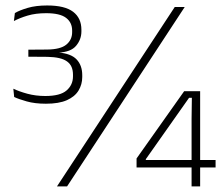

<svg xmlns="http://www.w3.org/2000/svg" viewBox="-20 -664 798 684"><path d="M143.5 -294.5Q104 -294.5 75 -302.8Q46 -311 30.5 -318.5L27.5 -348Q47 -338.5 77 -330.2Q107 -322 141.5 -322Q194.5 -322 217.2 -341.8Q240 -361.5 240 -392V-397.5Q240 -413.5 235 -425.2Q230 -437 219 -445Q208 -453 190.8 -457Q173.5 -461 149.5 -461.5L81 -462V-487L148 -487.5Q195.5 -488 216.2 -505Q237 -522 237 -549.5V-555Q237 -584 215.2 -600.5Q193.5 -617 144.5 -617Q107 -617 78.5 -608.5Q50 -600 29.5 -589L33 -617.5Q50 -627.5 79 -636Q108 -644.5 148 -644.5Q211 -644.5 240.5 -622Q270 -599.5 270 -558V-552Q270 -523.5 251.2 -501Q232.5 -478.5 187.5 -476.5L185 -474L187 -477Q233 -473.5 253 -452.2Q273 -431 273 -396V-389.5Q273 -363.5 260 -341.8Q247 -320 218.5 -307.2Q190 -294.5 143.5 -294.5ZM219 0H183L602.5 -639H638ZM693 0H662.5V-241L663.5 -315.5H653.5L499.5 -97V-82.5L484.5 -94H748V-67.5H466.5V-99.5L636 -339H693Z"/></svg>

Font: Anek Kannada Medium ExtraLight
Style: Regular
Weight: 250
Version: Version 1.003